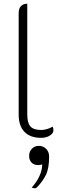

<svg xmlns="http://www.w3.org/2000/svg" viewBox="-20 -729 351 1028"><path d="M80 -115V-659Q80 -683 92 -696Q104 -709 126 -709V-116Q126 -71 143 -52Q160 -33 201 -33Q215 -33 232 -38Q249 -43 262 -51Q266 -43 266 -31Q266 -15 246.5 -3Q227 9 200 9Q142 9 111 -23Q80 -55 80 -115ZM206 151Q203 152 197 153.5Q191 155 185 155Q162 155 149 141.5Q136 128 136 106Q136 82 151 67Q166 52 188 52Q211 52 227 68Q243 84 243 109Q243 172 226 207Q209 242 177 275Q173 279 165 279Q156 279 150 275Q177 245 191.5 213Q206 181 206 151Z"/></svg>

Font: K2D Thin
Style: Regular
Weight: 100
Designer: Katatrad Aksorn Co.,Ltd.
Foundry: Cadson Demak Co.,Ltd.
Version: Version 1.000; ttfautohint (v1.6)